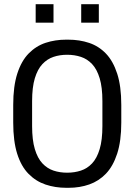

<svg xmlns="http://www.w3.org/2000/svg" viewBox="-20 -885 640 915"><path d="M296 10Q243 10 197 -5.5Q151 -21 116 -56.5Q81 -92 62 -152Q43 -212 43 -301V-385Q43 -474 62.5 -534.5Q82 -595 117 -630.5Q152 -666 197.5 -681Q243 -696 295 -696H305Q359 -696 405 -680.5Q451 -665 485 -629.5Q519 -594 538.5 -534Q558 -474 558 -385V-301Q558 -213 538.5 -153Q519 -93 485 -57.5Q451 -22 405.5 -6Q360 10 307 10ZM300 -62Q335 -62 365.5 -72Q396 -82 419 -106.5Q442 -131 455 -174.5Q468 -218 468 -284V-403Q468 -469 455 -512Q442 -555 419 -579.5Q396 -604 365.5 -614Q335 -624 300 -624Q265 -624 235 -614Q205 -604 182 -579.5Q159 -555 146 -512Q133 -469 133 -403V-284Q133 -218 146 -174.5Q159 -131 182 -106.5Q205 -82 235 -72Q265 -62 300 -62ZM150 -777V-865H235V-777ZM367 -777V-865H451V-777Z"/></svg>

Font: Chivo Mono Light
Style: Regular
Weight: 300
Monospace: yes
Designer: Hector Gatti
Foundry: Omnibus-Type
Version: Version 1.008